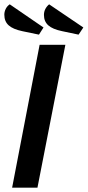

<svg xmlns="http://www.w3.org/2000/svg" viewBox="-34 -867 405 887"><path d="M149 -660H268L139 0H22ZM146 -707 69 -723Q26 -732 6 -750Q-14 -768 -14 -799Q-14 -813 -7.5 -826Q-1 -839 11 -847L167 -740ZM329 -707 253 -723Q209 -732 189 -750Q169 -768 169 -798Q169 -813 175.5 -825.5Q182 -838 193 -847L351 -740Z"/></svg>

Font: Sansita
Style: Italic
Weight: 400
Italic angle: -11°
Designer: Pablo Cosgaya
Foundry: Omnibus-Type
Version: Version 1.006